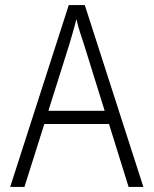

<svg xmlns="http://www.w3.org/2000/svg" viewBox="-20 -734 603 754"><path d="M20 0 250 -714H313L543 0H485L408 -247H154L76 0ZM252 -559 170 -299H391L310 -559Q303 -579 294.5 -606Q286 -633 280 -659Q274 -634 266 -607Q258 -580 252 -559Z"/></svg>

Font: Noto Sans Mono SemiCondensed Light
Style: Regular
Weight: 300
Width: 4
Designer: Monotype Design Team
Foundry: Monotype Imaging Inc.
Version: Version 2.014; ttfautohint (v1.8.4.7-5d5b)